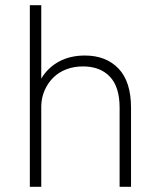

<svg xmlns="http://www.w3.org/2000/svg" viewBox="-20 -720 615 740"><path d="M95 -700H139V-417Q164 -459 207 -482.5Q250 -506 307 -506Q389 -506 437 -455.5Q485 -405 485 -305V0H441V-305Q441 -385 403.5 -424.5Q366 -464 300 -464Q265 -464 236 -453Q207 -442 186 -421.5Q165 -401 152.5 -373Q140 -345 139 -312V0H95Z"/></svg>

Font: PT Root UI Web Light
Style: Regular
Weight: 300
Designer: Vitaly Kuzmin
Foundry: ParaType Ltd.
Version: Version 1.000W